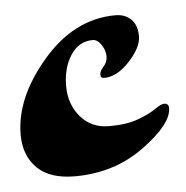

<svg xmlns="http://www.w3.org/2000/svg" viewBox="-42 -292 360 372"><g transform="rotate(-5 137.5 -106.0)"><path d="M274 -79Q283 -79 283 -70Q283 -39 225 3.5Q167 46 90 46Q41 46 16.5 21.5Q-8 -3 -8 -43Q-8 -115 53.5 -186.5Q115 -258 195 -258Q214 -258 225.5 -246.5Q237 -235 237 -213.5Q237 -192 212.5 -165.5Q188 -139 163 -139Q156 -139 156 -146Q156 -153 163.5 -161Q171 -169 171 -180.5Q171 -192 163.5 -203Q156 -214 147 -214Q120 -214 104 -189.5Q88 -165 88 -129.5Q88 -94 109 -69.5Q130 -45 164.5 -45Q199 -45 221.5 -53.5Q244 -62 256 -70.5Q268 -79 274 -79Z"/></g></svg>

Font: Dr Sugiyama
Style: Regular
Weight: 400
Designer: Alejandro Paul
Foundry: Alejandro Paul
Version: Version 1.000